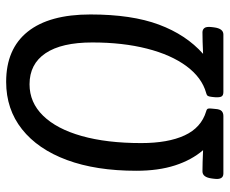

<svg xmlns="http://www.w3.org/2000/svg" viewBox="-81 -665 746 624"><g transform="rotate(-90 292.0 -353.0)"><path d="M40 0Q19 0 23 -30L24 -38Q28 -68 47 -68Q58 -68 77.5 -67.5Q97 -67 116 -66Q84 -103 66.5 -157Q49 -211 49 -283Q49 -414 84 -508.5Q119 -603 184 -654.5Q249 -706 338 -706Q445 -706 501 -636Q557 -566 557 -432Q557 -298 524 -209.5Q491 -121 429 -66Q448 -67 468 -67.5Q488 -68 499 -68Q508 -68 513 -61.5Q518 -55 516 -38L515 -30Q511 0 492 0H305Q294 0 290.5 -6Q287 -12 288 -27L289 -37Q290 -46 292 -50Q294 -54 302 -56Q352 -70 389 -120Q426 -170 446 -248.5Q466 -327 466 -426Q466 -526 431 -578Q396 -630 330 -630Q271 -630 228 -586Q185 -542 162 -460.5Q139 -379 139 -267Q139 -180 164 -126Q189 -72 242 -56Q250 -54 251 -49.5Q252 -45 251 -37L250 -27Q249 -11 243 -5.5Q237 0 227 0Z"/></g></svg>

Font: Asap Condensed Condensed Regular
Style: Italic
Weight: 400
Width: 3
Italic angle: -6°
Designer: Pablo Cosgaya
Foundry: Omnibus-Type
Version: Version 3.001; ttfautohint (v1.8.4.7-5d5b)